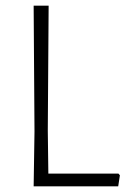

<svg xmlns="http://www.w3.org/2000/svg" viewBox="-20 -659 448 679"><path d="M399 -45 404 -39 398 0H99L102 -194L99 -639H152L149 -197L151 -45Z"/></svg>

Font: Alegreya Sans Light
Style: Regular
Weight: 300
Designer: Juan Pablo del Peral
Foundry: Huerta Tipografica
Version: Version 2.007